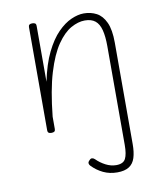

<svg xmlns="http://www.w3.org/2000/svg" viewBox="-86 -590 784 915"><g transform="rotate(-10 306.5 -132.0)"><path d="M503 135Q503 174 494.5 201Q486 228 465 241.5Q444 255 408 255Q371 255 340.5 240.5Q310 226 286 201Q281 196 280 189Q279 182 288 174Q294 167 301 168Q308 169 314 175Q333 194 358 207Q383 220 409 220Q443 220 454 198.5Q465 177 465 132V-346Q465 -393 457 -424Q449 -455 430.5 -470Q412 -485 380 -485Q348 -485 313 -465.5Q278 -446 245.5 -399Q213 -352 188 -269.5Q163 -187 150 -60V0Q150 8 145.5 11.5Q141 15 131 15Q122 15 117.5 11.5Q113 8 113 0V-500Q113 -508 117.5 -511.5Q122 -515 131 -515Q141 -515 145.5 -511.5Q150 -508 150 -500V-229Q167 -312 194.5 -368Q222 -424 254.5 -457Q287 -490 320 -504.5Q353 -519 381 -519Q415 -519 442.5 -504.5Q470 -490 486.5 -454.5Q503 -419 503 -356Z"/></g></svg>

Font: Playwrite FR Moderne Thin
Style: Regular
Weight: 250
Version: Version 1.002